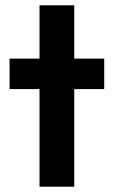

<svg xmlns="http://www.w3.org/2000/svg" viewBox="-20 -704 429 724"><path d="M129 0V-684H260V0ZM16 -368V-483H373V-368Z"/></svg>

Font: Outfit Thin SemiBold
Style: Regular
Weight: 600
Version: Version 1.100;gftools[0.9.27]